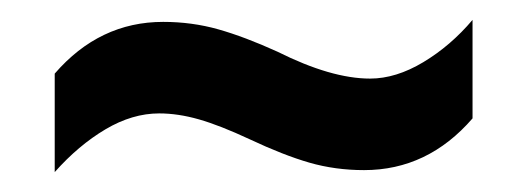

<svg xmlns="http://www.w3.org/2000/svg" viewBox="-20 -500 530 193"><path d="M231 -360Q201 -374 180 -380Q159 -386 140 -386Q113 -386 86 -370Q59 -354 35 -327V-426Q80 -478 144 -478Q173 -478 199.5 -470.5Q226 -463 259 -448Q313 -421 352 -421Q378 -421 405.5 -437.5Q433 -454 455 -480V-381Q410 -329 346 -329Q317 -329 291 -336.5Q265 -344 231 -360Z"/></svg>

Font: Noto Sans Tamil UI Condensed SemiBold
Style: Regular
Weight: 600
Width: 3
Designer: Jelle Bosma - Monotype Design Team
Foundry: Monotype Imaging Inc.
Version: Version 2.004; ttfautohint (v1.8.4.7-5d5b)